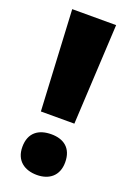

<svg xmlns="http://www.w3.org/2000/svg" viewBox="-141 -766 566 830"><g transform="rotate(20 141.5 -351.0)"><path d="M219 -252 243 -714H41L65 -252ZM42 -81C42 -18 85 12 142 12C197 12 239 -18 239 -81C239 -147 198 -175 142 -175C84 -175 42 -147 42 -81Z"/></g></svg>

Font: Noto Sans Armenian SemiCondensed Black
Style: Regular
Weight: 900
Width: 4
Designer: Monotype Design Team
Foundry: Monotype Imaging Inc.
Version: Version 2.008